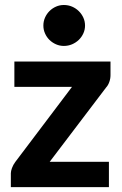

<svg xmlns="http://www.w3.org/2000/svg" viewBox="-20 -768 502 788"><path d="M24.5 0ZM433.5 -459.5Q433.5 -445 428.5 -431.2Q423.5 -417.5 415.5 -409L184 -104H427V0H24.5V-57Q24.5 -65.5 29.2 -78.5Q34 -91.5 42.5 -103L275.5 -411.5H39V-515.5H433.5ZM329 -663Q329 -646 322 -630.8Q315 -615.5 303.2 -604.2Q291.5 -593 275.8 -586.2Q260 -579.5 242 -579.5Q225 -579.5 209.8 -586.2Q194.5 -593 183 -604.2Q171.5 -615.5 164.8 -630.8Q158 -646 158 -663Q158 -680.5 164.8 -695.8Q171.5 -711 183 -722.5Q194.5 -734 209.8 -740.8Q225 -747.5 242 -747.5Q260 -747.5 275.8 -740.8Q291.5 -734 303.2 -722.5Q315 -711 322 -695.8Q329 -680.5 329 -663Z"/></svg>

Font: Lato Heavy
Style: Regular
Weight: 800
Designer: Lukasz Dziedzic
Foundry: tyPoland Lukasz Dziedzic
Version: Version 2.007; 2014-02-27